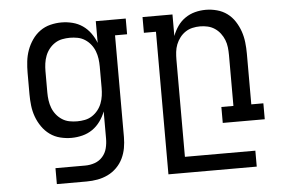

<svg xmlns="http://www.w3.org/2000/svg" viewBox="-52 -601 1304 888"><g transform="rotate(-5 600.0 -156.5)"><path d="M315 215H177V141H315Q338 141 359.5 133.5Q381 126 396 109Q411 92 416.5 70Q422 48 422 25V-101Q413 -77 397.5 -55.5Q382 -34 361 -19.5Q340 -5 314.5 1.5Q289 8 263 8Q237 8 211 1.5Q185 -5 163.5 -20.5Q142 -36 126.5 -58.5Q111 -81 102 -106Q93 -131 90 -157.5Q87 -184 87 -210V-310Q87 -336 90 -362.5Q93 -389 102 -414Q111 -439 126.5 -461.5Q142 -484 163.5 -499.5Q185 -515 211 -521.5Q237 -528 263 -528Q289 -528 314.5 -521.5Q340 -515 361 -500.5Q382 -486 397.5 -464.5Q413 -443 422 -419V-520H561V-447H505V25Q505 51 500.5 76Q496 101 485 124Q474 147 455.5 165.5Q437 184 414 195Q391 206 366 210.5Q341 215 315 215ZM296 -66Q314 -66 332 -69.5Q350 -73 365.5 -83Q381 -93 392.5 -107.5Q404 -122 410.5 -139Q417 -156 419.5 -174Q422 -192 422 -210V-310Q422 -328 419.5 -346Q417 -364 410.5 -381Q404 -398 392.5 -412.5Q381 -427 365.5 -437Q350 -447 332 -450.5Q314 -454 296 -454Q278 -454 260 -450.5Q242 -447 226.5 -437Q211 -427 199.5 -412.5Q188 -398 181.5 -381Q175 -364 172.5 -346Q170 -328 170 -310V-210Q170 -192 172.5 -174Q175 -156 181.5 -139Q188 -122 199.5 -107.5Q211 -93 226.5 -83Q242 -73 260 -69.5Q278 -66 296 -66Z M695 215V-447H639V-520H778V-420Q787 -444 801.5 -465Q816 -486 837 -500.5Q858 -515 882.5 -521.5Q907 -528 933 -528Q959 -528 985 -521Q1011 -514 1032 -498.5Q1053 -483 1067.5 -460.5Q1082 -438 1090.5 -413.5Q1099 -389 1102 -362.5Q1105 -336 1105 -310V-74H1161V0H966V-74H1022V-310Q1022 -328 1020 -346Q1018 -364 1011.5 -380.5Q1005 -397 994 -411.5Q983 -426 968 -436Q953 -446 935.5 -450Q918 -454 900 -454Q882 -454 864.5 -450Q847 -446 832 -436Q817 -426 806 -411.5Q795 -397 788.5 -380.5Q782 -364 780 -346Q778 -328 778 -310V141H1105V215Z"/></g></svg>

Font: Iosevka HT Extended
Style: Regular
Weight: 400
Width: 7
Monospace: yes
Designer: Belleve Invis
Foundry: Belleve Invis
Version: Version 32.3.0; ttfautohint (v1.8.4)